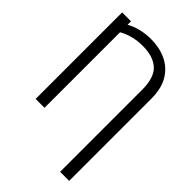

<svg xmlns="http://www.w3.org/2000/svg" viewBox="-274 -837 1142 1142"><g transform="rotate(45 297.0 -266.5)"><path d="M541.5 203.6H465.3V-486.8Q465.3 -588.9 418.5 -631.3Q371.6 -673.8 284.2 -673.8Q239.7 -673.8 200.9 -663.8Q162.1 -653.8 130.4 -635.3V0H55.7V-727.5H130.4V-698.7Q162.1 -716.3 202.6 -726.8Q243.2 -737.3 289.6 -737.3Q360.4 -737.3 417.2 -710.9Q474.1 -684.6 507.8 -629.2Q541.5 -573.7 541.5 -486.3Z"/></g></svg>

Font: Inter Light
Style: Regular
Weight: 300
Designer: Rasmus Andersson
Foundry: rsms
Version: Version 4.000;git-a52131595